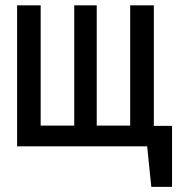

<svg xmlns="http://www.w3.org/2000/svg" viewBox="-20 -561 679 736"><path d="M569.7 -540.5V-78.5H639.5V155.4H560L544.1 0H45.6V-540.5H135.9V-79.5H264.6V-540.5H350.8V-79.5H479V-540.5Z"/></svg>

Font: Fira Code Fixed Retina
Style: Regular
Weight: 450
Monospace: yes
Designer: Carrois Corporate, Edenspiekermann AG, Nikita Prokopov
Foundry: Carrois Corporate, Edenspiekermann AG, Nikita Prokopov
Version: Version 5.002